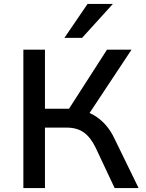

<svg xmlns="http://www.w3.org/2000/svg" viewBox="-20 -958 743 978"><path d="M99 0V-705H209V-404H342L318 -383L525 -705H650L424 -364L377 -399Q419 -393 453.5 -374Q488 -355 516.5 -323.5Q545 -292 565 -248L686 0H564L468 -204Q442 -258 407.5 -283Q373 -308 319 -308H209V0ZM308 -765 426 -938H555L398 -765Z"/></svg>

Font: Nunito Sans 8pt SemiBold
Style: Regular
Weight: 600
Version: Version 3.101;gftools[0.9.27]